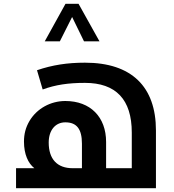

<svg xmlns="http://www.w3.org/2000/svg" viewBox="-20 -997 924 1017"><path d="M217 -778H297L362 -907L425 -778H507L396 -977H327ZM65 0H806V-306C806 -538 677 -665 430 -665C337 -665 258 -653 176 -625L206 -523C274 -548 342 -558 430 -558C594 -558 678 -470 678 -295V-106H542V-245C542 -377 459 -462 326 -462C248 -462 175 -422 136 -356C116 -322 107 -287 107 -247C107 -180 129 -132 162 -106H65ZM365 -106C283 -106 238 -154 238 -242C238 -307 273 -349 326 -349C386 -349 414 -314 414 -236V-106Z"/></svg>

Font: Noto Kufi Arabic SemiBold
Style: Regular
Weight: 600
Designer: Monotype Design Team, David Williams, Khaled Hosny
Foundry: Google LLC
Version: Version 2.109